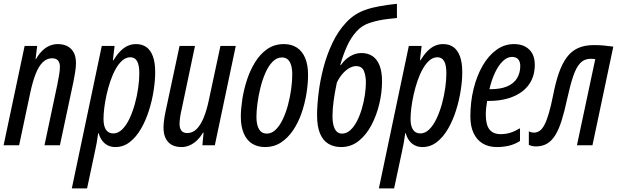

<svg xmlns="http://www.w3.org/2000/svg" viewBox="-21 -786 3339 1039"><path d="M-1.5 0 112.3 -537.6H180.2L171.4 -466.3H173.8Q188.5 -492.2 206.8 -510.5Q225.1 -528.8 246.6 -538.1Q268.1 -547.4 292.5 -547.4Q319.8 -547.4 341.8 -536.9Q363.8 -526.4 377 -503.7Q390.1 -481 390.1 -444.3Q390.1 -423.8 386 -397.2Q381.8 -370.6 376.5 -344.2L303.2 0H219.7L289.6 -330.1Q294.4 -354.5 298.8 -379.9Q303.2 -405.3 303.2 -424.8Q303.2 -446.8 292.7 -458.7Q282.2 -470.7 260.7 -470.7Q232.4 -470.7 210.4 -449.2Q188.5 -427.7 172.4 -387Q156.2 -346.2 143.6 -288.1L82.5 0Z M367.7 233.4 529.8 -537.6H599.1L589.8 -460H592.8Q610.8 -489.3 629.9 -508.8Q648.9 -528.3 669.9 -537.8Q690.9 -547.4 714.8 -547.4Q748.5 -547.4 771.5 -530.8Q794.4 -514.2 806.6 -480.5Q818.8 -446.8 818.8 -396Q818.8 -350.1 810.3 -295.4Q801.8 -240.7 784.7 -187Q767.6 -133.3 741.7 -88.6Q715.8 -43.9 681.2 -17.1Q646.5 9.8 603 9.8Q580.1 9.8 562 0.5Q543.9 -8.8 531.5 -25.6Q519 -42.5 513.2 -64.9H510.3Q506.8 -39.1 502.4 -13.9Q498 11.2 493.2 31.7L450.2 233.4ZM592.3 -64Q618.2 -64 640.4 -85.9Q662.6 -107.9 679.7 -144Q696.8 -180.2 708.7 -223.4Q720.7 -266.6 726.8 -310.1Q732.9 -353.5 732.9 -389.2Q732.9 -433.6 720.9 -454.8Q709 -476.1 684.6 -476.1Q660.6 -476.1 640.6 -458.5Q620.6 -440.9 604.5 -411.9Q588.4 -382.8 576.2 -346.9Q564 -311 555.7 -273.4Q547.4 -235.8 543.2 -201.7Q539.1 -167.5 539.1 -142.6Q539.1 -104 552.5 -84Q565.9 -64 592.3 -64Z M961.4 9.8Q929.7 9.8 908 -2.4Q886.2 -14.6 875 -38.3Q863.8 -62 863.8 -95.7Q863.8 -114.3 867.2 -138.7Q870.6 -163.1 875.5 -185.5L950.7 -537.6H1034.2L962.9 -198.7Q957.5 -176.3 954.1 -154.8Q950.7 -133.3 950.7 -114.7Q950.7 -91.8 960.7 -78.9Q970.7 -65.9 992.2 -65.9Q1021 -65.9 1043 -87.6Q1064.9 -109.4 1081.8 -150.6Q1098.6 -191.9 1110.4 -250L1171.9 -537.6H1254.9L1141.6 0H1074.2L1080.6 -68.4H1077.6Q1063 -43.5 1044.7 -26.1Q1026.4 -8.8 1005.4 0.5Q984.4 9.8 961.4 9.8Z M1414.1 9.8Q1372.1 9.8 1342.8 -9Q1313.5 -27.8 1297.9 -64.7Q1282.2 -101.6 1282.2 -154.8Q1282.2 -195.3 1290 -247.1Q1297.9 -298.8 1314.7 -351.3Q1331.5 -403.8 1358.9 -448.5Q1386.2 -493.2 1425 -520.3Q1463.9 -547.4 1515.6 -547.4Q1556.6 -547.4 1585.9 -528.1Q1615.2 -508.8 1630.6 -471.7Q1646 -434.6 1646 -380.9Q1646 -332.5 1637.2 -278.6Q1628.4 -224.6 1610.6 -173.3Q1592.8 -122.1 1564.9 -80.8Q1537.1 -39.6 1499.5 -14.9Q1461.9 9.8 1414.1 9.8ZM1422.9 -63Q1449.2 -63 1470.9 -84.2Q1492.7 -105.5 1509.5 -140.9Q1526.4 -176.3 1537.6 -218.8Q1548.8 -261.2 1554.7 -304.2Q1560.5 -347.2 1560.5 -382.8Q1560.5 -412.1 1554.4 -432.9Q1548.3 -453.6 1536.1 -464.4Q1523.9 -475.1 1504.9 -475.1Q1476.6 -475.1 1454.1 -452.1Q1431.6 -429.2 1415.3 -391.8Q1398.9 -354.5 1388.2 -311Q1377.4 -267.6 1372.1 -226.1Q1366.7 -184.6 1366.7 -153.8Q1366.7 -109.9 1380.9 -86.4Q1395 -63 1422.9 -63Z M1825.2 9.8Q1786.6 9.8 1757.1 -7.3Q1727.5 -24.4 1711.2 -62.5Q1694.8 -100.6 1694.8 -162.6Q1694.8 -214.8 1702.9 -281.7Q1710.9 -348.6 1729.2 -419.2Q1747.6 -489.7 1778.1 -554Q1808.6 -618.2 1853.8 -666Q1898.9 -713.9 1960.4 -733.9Q1975.1 -739.3 1992.9 -743.7Q2010.7 -748 2031.5 -752Q2052.2 -755.9 2076.2 -759.3Q2100.1 -762.7 2127 -765.6V-688.5Q2099.6 -686 2074.5 -682.9Q2049.3 -679.7 2025.4 -674.6Q2001.5 -669.4 1976.6 -661.1Q1937 -647.9 1907.5 -615.2Q1877.9 -582.5 1856.9 -536.1Q1835.9 -489.7 1820.3 -434.6H1824.2Q1845.2 -464.8 1874.3 -481.9Q1903.3 -499 1934.6 -499Q1970.2 -499 1995.1 -482.2Q2020 -465.3 2033.2 -431.2Q2046.4 -397 2046.4 -346.2Q2046.4 -286.6 2031.7 -224.4Q2017.1 -162.1 1989 -108.9Q1960.9 -55.7 1919.7 -22.9Q1878.4 9.8 1825.2 9.8ZM1829.6 -63Q1854.5 -63 1875 -81.8Q1895.5 -100.6 1911.1 -131.3Q1926.8 -162.1 1937.5 -199Q1948.2 -235.8 1953.6 -272.7Q1959 -309.6 1959 -339.8Q1959 -375 1948.5 -401.6Q1938 -428.2 1905.8 -428.2Q1887.7 -428.2 1868.4 -417Q1849.1 -405.8 1831.8 -385.7Q1814.5 -365.7 1801.8 -338.9Q1791 -287.6 1784.7 -242.4Q1778.3 -197.3 1778.3 -158.7Q1778.3 -126.5 1784.4 -105.2Q1790.5 -84 1801.8 -73.5Q1813 -63 1829.6 -63Z M2029.3 233.4 2191.4 -537.6H2260.7L2251.5 -460H2254.4Q2272.5 -489.3 2291.5 -508.8Q2310.5 -528.3 2331.5 -537.8Q2352.5 -547.4 2376.5 -547.4Q2410.2 -547.4 2433.1 -530.8Q2456.1 -514.2 2468.3 -480.5Q2480.5 -446.8 2480.5 -396Q2480.5 -350.1 2471.9 -295.4Q2463.4 -240.7 2446.3 -187Q2429.2 -133.3 2403.3 -88.6Q2377.4 -43.9 2342.8 -17.1Q2308.1 9.8 2264.6 9.8Q2241.7 9.8 2223.6 0.5Q2205.6 -8.8 2193.1 -25.6Q2180.7 -42.5 2174.8 -64.9H2171.9Q2168.5 -39.1 2164.1 -13.9Q2159.7 11.2 2154.8 31.7L2111.8 233.4ZM2253.9 -64Q2279.8 -64 2302 -85.9Q2324.2 -107.9 2341.3 -144Q2358.4 -180.2 2370.4 -223.4Q2382.3 -266.6 2388.4 -310.1Q2394.5 -353.5 2394.5 -389.2Q2394.5 -433.6 2382.6 -454.8Q2370.6 -476.1 2346.2 -476.1Q2322.3 -476.1 2302.2 -458.5Q2282.2 -440.9 2266.1 -411.9Q2250 -382.8 2237.8 -346.9Q2225.6 -311 2217.3 -273.4Q2209 -235.8 2204.8 -201.7Q2200.7 -167.5 2200.7 -142.6Q2200.7 -104 2214.1 -84Q2227.5 -64 2253.9 -64Z M2668 9.8Q2623 9.8 2591.1 -9.5Q2559.1 -28.8 2541.7 -65.7Q2524.4 -102.5 2524.4 -155.8Q2524.4 -234.4 2541.7 -304.9Q2559.1 -375.5 2590.6 -430.2Q2622.1 -484.9 2665.3 -516.1Q2708.5 -547.4 2760.7 -547.4Q2812 -547.4 2842.5 -518.3Q2873 -489.3 2873 -434.1Q2873 -389.6 2856.2 -353.8Q2839.4 -317.9 2806.9 -292.5Q2774.4 -267.1 2728 -253.4Q2681.6 -239.7 2622.6 -239.7H2615.2Q2611.8 -221.7 2609.9 -202.9Q2607.9 -184.1 2607.9 -165.5Q2607.9 -110.4 2627.9 -85.2Q2647.9 -60.1 2688 -60.1Q2715.8 -60.1 2739.5 -67.4Q2763.2 -74.7 2793 -91.8V-22.9Q2765.1 -5.4 2734.1 2.2Q2703.1 9.8 2668 9.8ZM2627.4 -303.2H2630.4Q2689.5 -303.2 2725.3 -319.3Q2761.2 -335.4 2777.8 -364Q2794.4 -392.6 2794.4 -428.7Q2794.4 -451.7 2783.4 -464.8Q2772.5 -478 2749.5 -478Q2724.1 -478 2700.7 -455.8Q2677.2 -433.6 2658.4 -394.3Q2639.6 -355 2627.4 -303.2Z M2880.9 6.3Q2867.7 6.3 2858.6 4.2Q2849.6 2 2840.8 -2V-75.2Q2847.2 -71.8 2854.5 -70.1Q2861.8 -68.4 2870.1 -68.4Q2885.7 -68.8 2899.4 -78.1Q2913.1 -87.4 2925 -109.9Q2937 -132.3 2948.7 -171.9Q2960.4 -211.4 2972.7 -272.9Q2985.8 -340.8 3003.4 -391.1Q3021 -441.4 3045.7 -475.1Q3070.3 -508.8 3106.2 -525.4Q3142.1 -542 3192.4 -542Q3221.2 -542 3245.6 -539.8Q3270 -537.6 3297.9 -533.7L3185.1 0H3101.1L3200.2 -465.8Q3194.3 -466.8 3188.2 -467.3Q3182.1 -467.8 3174.8 -467.8Q3141.1 -467.8 3119.1 -444.8Q3097.2 -421.9 3080.8 -373.5Q3064.5 -325.2 3047.4 -247.6Q3033.7 -183.6 3019 -136.2Q3004.4 -88.9 2985.6 -57.4Q2966.8 -25.9 2941.4 -10Q2916 5.9 2880.9 6.3Z"/></svg>

Font: Open Sans Condensed Medium
Style: Italic
Weight: 500
Width: 3
Italic angle: -12°
Designer: Monotype Design Team
Foundry: Monotype Imaging Inc.
Version: Version 3.000